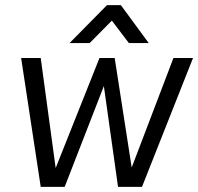

<svg xmlns="http://www.w3.org/2000/svg" viewBox="-20 -725 769 745"><path d="M395 -705H449L557 -558H480L414 -645L328 -558H250ZM138 0 62 -500H138L196 -73L366 -500H425L491 -75L653 -500H729L531 0H438L383 -391L231 0Z"/></svg>

Font: Haskoy
Style: Italic
Weight: 400
Designer: Ertekin Erdin
Foundry: Ertekin Erdin
Version: Version 2.000; ttfautohint (v1.8.4.7-5d5b)